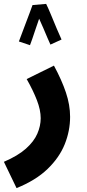

<svg xmlns="http://www.w3.org/2000/svg" viewBox="-56 -736 445 986"><path d="M29 230 -36 95Q36 64 77 27.5Q118 -9 135.5 -49Q153 -89 153 -129Q153 -171 133.5 -221.5Q114 -272 81 -330L221 -399Q261 -325 282.5 -261Q304 -197 304 -136Q304 -64 276.5 4.5Q249 73 188.5 131.5Q128 190 29 230ZM181 -716Q191 -696 205.5 -661Q220 -626 235 -590Q250 -554 260 -533L203 -507Q197 -519 187.5 -542Q178 -565 166.5 -591.5Q155 -618 145 -640Q136 -614 126.5 -586Q117 -558 109.5 -535.5Q102 -513 98 -504L41 -523Q45 -534 54.5 -559Q64 -584 75 -613.5Q86 -643 96 -669Q106 -695 111 -710Z"/></svg>

Font: Noto Sans Arabic UI Cn XBd
Style: Regular
Weight: 800
Width: 3
Designer: Monotype Design Team, Nadine Chahine and Nizar Qandah
Foundry: Monotype Imaging Inc.
Version: Version 2.010; ttfautohint (v1.8.4.7-5d5b)